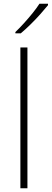

<svg xmlns="http://www.w3.org/2000/svg" viewBox="-20 -1016 279 1036"><path d="M128 0H90V-760H128ZM239 -988Q222 -967 197.5 -939.5Q173 -912 145 -884.5Q117 -857 92 -836H63V-843Q84 -863 109 -890.5Q134 -918 156.5 -946Q179 -974 193 -996H239Z"/></svg>

Font: Noto Sans Gujarati ExtraLight
Style: Regular
Weight: 200
Designer: Jelle Bosma - Monotype Design Team, Universal Thirst
Foundry: Monotype Imaging Inc.
Version: Version 2.106; ttfautohint (v1.8.4.7-5d5b)